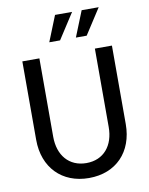

<svg xmlns="http://www.w3.org/2000/svg" viewBox="-100 -999 846 1087"><g transform="rotate(-10 323.0 -455.5)"><path d="M323 16C479 16 580 -89 580 -249V-700H482V-249C482 -143 423 -70 323 -70C223 -70 163 -143 163 -249V-700H65V-249C65 -89 168 16 323 16ZM234 -780H296L391 -927H293ZM387 -780H449L544 -927H446Z"/></g></svg>

Font: Uncut Sans Medium
Style: Regular
Weight: 500
Designer: Kasper Nordkvist
Foundry: UNCUT.wtf
Version: Version 1.304;Glyphs 3.2 (3246)